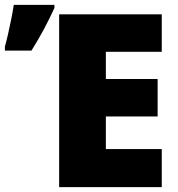

<svg xmlns="http://www.w3.org/2000/svg" viewBox="-27 -773 736 793"><path d="M641.1 0H217.3V-713.9H641.1V-559.1H410.2V-446.8H624V-292H410.2V-157.2H641.1ZM-6.8 -564V-580.1Q-0.5 -602.5 6.6 -633.8Q13.7 -665 20 -696.8Q26.4 -728.5 29.8 -752.9H197.8V-740.2Q178.2 -697.3 155.8 -655Q133.3 -612.8 103 -564Z"/></svg>

Font: Open Sans ExtraBold
Style: Regular
Weight: 800
Designer: Monotype Design Team
Foundry: Monotype Imaging Inc.
Version: Version 3.003; ttfautohint (v1.8.4)